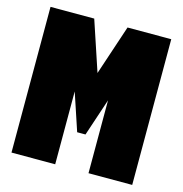

<svg xmlns="http://www.w3.org/2000/svg" viewBox="-104 -795 848 891"><g transform="rotate(15 320.0 -350.0)"><path d="M30 0V-700H240L320 -460L400 -700H610V0H400V-350L340 -170H300L240 -350V0Z"/></g></svg>

Font: Tektur Condensed Black
Style: Regular
Weight: 900
Width: 3
Designer: Adam Jagosz
Foundry: Adam Jagosz
Version: Version 1.005;gftools[0.9.30]